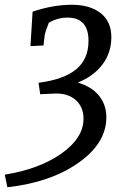

<svg xmlns="http://www.w3.org/2000/svg" viewBox="-52 -682 529 807"><path d="M85 -633Q171 -662 249 -662Q327 -662 371.5 -626.5Q416 -591 416 -526Q416 -461 379 -411.5Q342 -362 275 -335Q333 -318 364 -280Q395 -242 395 -189Q395 -80 277.5 2.5Q160 85 -21 105L-32 52Q113 29 206 -36.5Q299 -102 299 -183Q299 -231 268 -260Q237 -289 184 -289L117 -286L110 -334Q217 -348 268.5 -391Q320 -434 320 -510Q320 -608 232 -608Q189 -608 153 -586Q138 -547 136 -536L131 -491L76 -488Z"/></svg>

Font: Andada SC
Style: Italic
Weight: 400
Italic angle: -8.29999°
Designer: Carolina Giovagnoli
Foundry: Carolina Giovagnoli
Version: Version 1.003